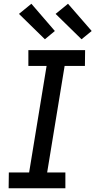

<svg xmlns="http://www.w3.org/2000/svg" viewBox="-20 -1002 508 1022"><path d="M26 0 27 -84H135L228 -651H131V-735H433L432 -651H324L231 -84H328V0ZM414 -793 276 -928 342 -982 468 -837ZM219 -793 81 -928 147 -982 272 -837Z"/></svg>

Font: Iosevka Custom Medium
Style: Italic
Weight: 500
Italic angle: -9°
Designer: Belleve Invis
Foundry: Belleve Invis
Version: Version 27.0.1